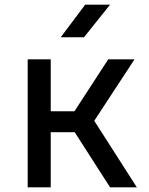

<svg xmlns="http://www.w3.org/2000/svg" viewBox="-20 -805 640 825"><path d="M241 -645H341L453 -785H346ZM99 0H198V-237H301L453 0H568L385 -286L558 -550H445L300 -327H198V-550H99Z"/></svg>

Font: JetBrains Mono Medium
Style: Regular
Weight: 436
Monospace: yes
Designer: Philipp Nurullin, Konstantin Bulenkov
Foundry: JetBrains
Version: Version 2.305